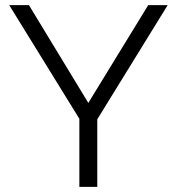

<svg xmlns="http://www.w3.org/2000/svg" viewBox="-20 -730 691 750"><path d="M93 -710 325 -328 559 -710H635L360 -264V0H290V-266L16 -710Z"/></svg>

Font: PTCRaleway
Style: Regular
Weight: 400
Designer: Matt McInerney, Pablo Impallari, Rodrigo Fuenzalida
Foundry: Matt McInerney, Pablo Impallari, Rodrigo Fuenzalida
Version: Version 3.000g; ttfautohint (v1.5) -l 8 -r 28 -G 28 -x 14 -D